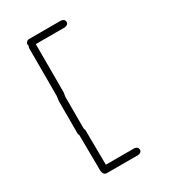

<svg xmlns="http://www.w3.org/2000/svg" viewBox="-198 -856 896 1011"><g transform="rotate(-30 250.0 -350.0)"><path d="M144.5 -757.8H339.8Q361.3 -754.4 361.3 -736.3Q361.3 -720.7 339.8 -716.8H162.1V-421.9Q158.2 -402.8 158.2 -400.4V-207L162.1 -193.4Q164.1 -33.7 164.1 17.6H337.9Q359.4 21 359.4 39.1Q359.4 54.7 337.9 58.6H146.5Q127 58.6 123 31.2Q123 -27.8 121.1 -187.5Q117.2 -193.8 117.2 -199.2V-396.5Q121.1 -424.8 121.1 -427.7V-714.8Q121.1 -720.2 125 -726.6L123 -740.2Q129.4 -757.8 144.5 -757.8Z"/></g></svg>

Font: CEF Fonts CJK Mono
Style: Regular
Weight: 400
Designer: PartyBoss (派对大魔王)
Version: Release 2.25